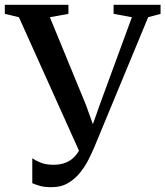

<svg xmlns="http://www.w3.org/2000/svg" viewBox="-35 -763 686 797"><path d="M179.5 14Q150 14 131.5 8.8Q113 3.5 99 -2.5V-106Q112.5 -96.5 134.2 -87.8Q156 -79 187 -79Q217.5 -79 240.2 -88.8Q263 -98.5 279.5 -118.2Q296 -138 307.5 -167L303 -115L43.5 -691.5L-15 -705.5V-743H249V-705.5L172 -691.5L321.5 -328L364.5 -209H337L379 -328L512.5 -691.5L436.5 -705.5V-743H631.5V-705.5L580 -691.5L357.5 -154.5Q348 -132 333.8 -103.2Q319.5 -74.5 298.5 -47.8Q277.5 -21 248.2 -3.5Q219 14 179.5 14Z"/></svg>

Font: Merriweather 72pt Medium
Style: Regular
Weight: 500
Version: Version 2.100